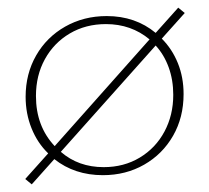

<svg xmlns="http://www.w3.org/2000/svg" viewBox="-20 -454 547 502"><path d="M403 -353Q430 -326 445 -289Q460 -252 460 -208Q460 -147 432.5 -99Q405 -51 357 -23.5Q309 4 249 4Q175 4 122 -38L63 28L46 14L106 -53Q78 -80 62.5 -118.5Q47 -157 47 -201Q47 -261 74.5 -309Q102 -357 150.5 -384.5Q199 -412 259 -412Q334 -412 387 -368L446 -434L463 -420ZM123 -72 371 -351Q323 -391 257 -391Q204 -391 162.5 -366.5Q121 -342 97.5 -299.5Q74 -257 74 -203Q74 -124 123 -72ZM387 -335 139 -57Q185 -17 251 -17Q304 -17 345.5 -42Q387 -67 410 -110Q433 -153 433 -206Q433 -245 421 -278Q409 -311 387 -335Z"/></svg>

Font: Ysabeau Extralight
Style: Regular
Weight: 200
Designer: Christian Thalmann (Catharsis Fonts)
Version: Version 0.003